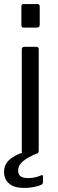

<svg xmlns="http://www.w3.org/2000/svg" viewBox="-31 -762 290 952"><path d="M90 -625Q81 -625 78 -628Q75 -631 75 -639V-728Q75 -736 77.5 -739Q80 -742 87 -742H155Q166 -742 166 -729V-641Q166 -632 162 -628.5Q158 -625 148 -625ZM171 108Q177 106 178 106Q182 106 182 113V142Q182 149 176 153Q163 160 138.5 165Q114 170 89 170Q40 170 14.5 148.5Q-11 127 -11 89Q-11 59 9.5 36Q30 13 79 -5Q77 -7 77 -14V-516Q77 -530 89 -530H150Q161 -530 161 -517V-17Q161 -7 157 -3Q157 -3 156.5 -3Q156 -3 156 -2L152 -1Q102 20 80.5 39.5Q59 59 59 83Q59 103 71 112Q83 121 109 121Q128 121 144.5 117Q161 113 171 108Z"/></svg>

Font: Libre Franklin
Style: Regular
Weight: 400
Designer: Pablo Impallari, Rodrigo Fuenzalida
Foundry: Impallari Type
Version: Version 1.001; ttfautohint (v1.4.1)